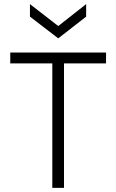

<svg xmlns="http://www.w3.org/2000/svg" viewBox="-20 -916 567 936"><path d="M235 0V-607H30V-660H497V-607H292V0ZM126 -896 264 -789 400 -896V-835L264 -729L126 -835Z"/></svg>

Font: Bricolage Grotesque 12pt ExtraLight
Style: Regular
Weight: 200
Designer: Mathieu Triay
Foundry: Atelier Triay
Version: Version 1.001; ttfautohint (v1.8.4.7-5d5b);gftools[0.9.33.de